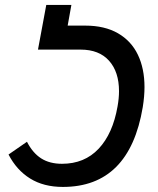

<svg xmlns="http://www.w3.org/2000/svg" viewBox="-20 -745 640 776"><path d="M14.5 -120.5 89 -172Q112 -127 146.2 -105Q180.5 -83 230.5 -83Q321.5 -83 378.8 -144Q436 -205 455 -314.5Q461 -347.5 461 -376.5Q461 -454.5 420.8 -499.5Q380.5 -544.5 306 -544.5H133.5L167 -725H268.5L253.5 -641.5H324.5Q403 -641.5 456.8 -610.5Q510.5 -579.5 537.2 -523.8Q564 -468 564 -393Q564 -355.5 557 -312Q503 10.5 234 10.5Q156.5 10.5 101.8 -23.5Q47 -57.5 14.5 -120.5Z"/></svg>

Font: JuliaMono
Style: Bold Italic
Weight: 700
Italic angle: -9°
Monospace: yes
Designer: cormullion
Foundry: corm
Version: Version 0.057; ttfautohint (v1.8.4)